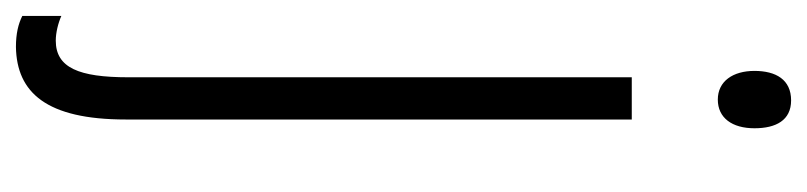

<svg xmlns="http://www.w3.org/2000/svg" viewBox="-413 -366 1013 241"><g transform="rotate(90 93.5 -245.5)"><path d="M62 -686C62 -659 75 -640 98 -640C121 -640 134 -658 134 -686C134 -713 124 -732 99 -732C73 -732 62 -713 62 -686ZM32 241C89 240 123 203 123 103V-532H70V100C70 162 58 191 24 191C14 191 2 188 -7 184V233C3 238 15 241 32 241Z"/></g></svg>

Font: Noto Sans Myanmar UI ExtraCondensed Light
Style: Regular
Weight: 300
Width: 2
Designer: Monotype Design Team
Foundry: Monotype Imaging Inc.
Version: Version 2.103